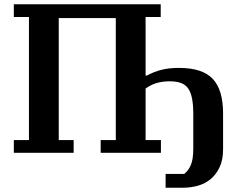

<svg xmlns="http://www.w3.org/2000/svg" viewBox="-20 -718 1114 902"><path d="M758 99H846Q855 91 862.5 81.5Q870 72 876 58.5Q882 45 885 25.5Q888 6 888 -22V-181Q888 -224 882.5 -253.5Q877 -283 864.5 -301.5Q852 -320 830.5 -328Q809 -336 777 -336Q742 -336 714.5 -327.5Q687 -319 664 -302V-60H736V0H453V-60H524V-633H256V-60H326V0H45V-60H116V-638H45V-698H735V-638H664V-363H670Q703 -381 738.5 -390Q774 -399 821 -399Q931 -399 979.5 -347.5Q1028 -296 1028 -185V-17Q1028 33 1012 67Q996 101 970 123Q944 145 909.5 154.5Q875 164 838 164H758Z"/></svg>

Font: IBM Plex Serif SmBld
Style: Regular
Weight: 600
Designer: Mike Abbink, Paul van der Laan, Pieter van Rosmalen
Foundry: Bold Monday
Version: Version 3.001